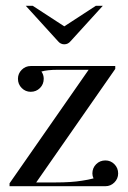

<svg xmlns="http://www.w3.org/2000/svg" viewBox="-20 -643 441 663"><path d="M123 -396Q131 -385 131 -371Q131 -352 118 -339Q105 -326 86 -326Q68 -326 55 -339Q42 -352 42 -371Q42 -389 55 -402Q68 -415 86 -415H378V-405L105 -13H171Q227 -13 263 -19Q284 -22 303 -27Q299 -35 299 -44Q299 -63 312 -76Q325 -89 344 -89Q362 -89 375 -76Q388 -63 388 -44Q388 -26 375 -13Q362 0 344 0H13V-10L286 -402H179Q144 -402 123 -396ZM69 -623H93L202 -552L311 -623H335L224 -501Q215 -490 202 -490Q189 -490 180 -501ZM69 -623H93L202 -552L311 -623H335L224 -501Q215 -490 202 -490Q189 -490 180 -501Z"/></svg>

Font: Wachinanga
Style: Regular
Weight: 400
Designer: deFharo
Foundry: deFharo
Version: Wachinanga: Version 2.001 2013